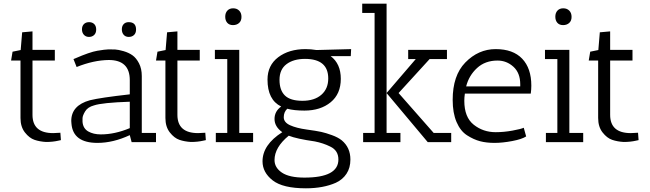

<svg xmlns="http://www.w3.org/2000/svg" viewBox="-20 -770 3519 1040"><path d="M268 -49 307 -51 310 -11Q309 -11 296 -8Q266 -1 229 -1Q195 -3 167 -12.5Q139 -22 115 -52.5Q91 -83 91 -131V-442H40L48 -490L92 -499L100 -595L156 -600V-500H277V-442H156V-148Q156 -49 268 -49Z M508 4Q375 4 367 -101Q366 -108 366 -115Q366 -199 467 -227Q523 -241 683 -259V-336Q683 -445 569 -445Q487 -444 395 -407L378 -450L388 -454Q466 -488 507 -495Q548 -502 567 -502.5Q586 -503 603.5 -502Q621 -501 649 -493Q677 -485 697.5 -470.5Q718 -456 733 -427Q748 -398 748 -358V-50H825V0H693L683 -38Q593 4 508 4ZM526 -42Q602 -42 683 -76V-219Q533 -214 489 -199Q455 -190 441 -166.5Q427 -143 427 -129Q427 -115 427 -110Q430 -74 458 -58Q486 -42 526 -42ZM462 -570Q445 -570 434.5 -581.5Q424 -593 424 -611Q424 -629 434.5 -639.5Q445 -650 462.5 -650Q480 -650 490.5 -639.5Q501 -629 501 -610Q501 -591 490 -580.5Q479 -570 462 -570ZM677 -650Q717 -650 717 -610Q717 -591 706 -580.5Q695 -570 677.5 -570Q660 -570 650 -581.5Q640 -593 640 -611Q640 -629 650 -639.5Q660 -650 677 -650Z M1053 -49 1092 -51 1095 -11Q1094 -11 1081 -8Q1051 -1 1014 -1Q980 -3 952 -12.5Q924 -22 900 -52.5Q876 -83 876 -131V-442H825L833 -490L877 -499L885 -595L941 -600V-500H1062V-442H941V-148Q941 -49 1053 -49Z M1144 -450V-500H1276V-50H1351V0H1149V-50H1211V-450ZM1242 -634Q1222 -634 1211 -646.5Q1200 -659 1200 -679.5Q1200 -700 1211.5 -712.5Q1223 -725 1243 -725Q1263 -725 1275.5 -712.5Q1288 -700 1288 -678.5Q1288 -657 1275 -645.5Q1262 -634 1242 -634Z M1402 104Q1402 14 1509 -54Q1467 -84 1467 -125.5Q1467 -167 1503 -193Q1429 -229 1429 -339Q1429 -416 1487 -460Q1545 -504 1635 -504Q1664 -504 1694 -499L1882 -504L1880 -466H1771Q1826 -425 1826 -343Q1826 -261 1771 -216Q1716 -171 1629 -171Q1573 -171 1536 -181Q1517 -163 1517 -135Q1517 -107 1551.5 -91.5Q1586 -76 1640.5 -68.5Q1695 -61 1720 -55.5Q1745 -50 1778 -38Q1811 -26 1831 -10Q1878 29 1878 94Q1878 139 1857 171Q1836 203 1799 220Q1731 250 1637 250Q1512 250 1457 207Q1402 164 1402 104ZM1467 97Q1467 138 1507 165Q1547 192 1629 192Q1813 192 1813 94Q1813 45 1769 24Q1731 5 1685 -4Q1587 -18 1544 -35Q1467 28 1467 97ZM1758 -345Q1758 -451 1632 -451Q1570 -451 1532 -422.5Q1494 -394 1494 -337.5Q1494 -281 1523.5 -252.5Q1553 -224 1618 -224Q1683 -224 1720.5 -256.5Q1758 -289 1758 -345Z M2191 -450V-500H2401V-450H2307L2139 -266L2329 -50H2424V0H2297L2074 -266V-50H2149V0H1947V-50H2009V-700H1942V-750H2074V-266L2232 -450Z M2495 -224Q2495 -135 2546 -94.5Q2597 -54 2665 -54Q2709 -54 2755.5 -62.5Q2802 -71 2817 -78L2830 -31Q2807 -16 2754.5 -6Q2702 4 2658.5 4Q2615 4 2580.5 -5Q2546 -14 2510 -37Q2474 -60 2453 -109Q2432 -158 2432 -229Q2432 -361 2500 -431Q2571 -504 2665 -504Q2759 -504 2808.5 -452Q2858 -400 2858 -306Q2858 -286 2855 -263H2498Q2495 -242 2495 -224ZM2798 -313Q2798 -375 2761 -408.5Q2724 -442 2675 -442Q2608 -442 2564 -401.5Q2520 -361 2505 -302H2798Q2798 -308 2798 -313Z M2932 -450V-500H3064V-50H3139V0H2937V-50H2999V-450ZM3030 -634Q3010 -634 2999 -646.5Q2988 -659 2988 -679.5Q2988 -700 2999.5 -712.5Q3011 -725 3031 -725Q3051 -725 3063.5 -712.5Q3076 -700 3076 -678.5Q3076 -657 3063 -645.5Q3050 -634 3030 -634Z M3397 -49 3436 -51 3439 -11Q3438 -11 3425 -8Q3395 -1 3358 -1Q3324 -3 3296 -12.5Q3268 -22 3244 -52.5Q3220 -83 3220 -131V-442H3169L3177 -490L3221 -499L3229 -595L3285 -600V-500H3406V-442H3285V-148Q3285 -49 3397 -49Z"/></svg>

Font: Antic Slab
Style: Regular
Weight: 400
Designer: Santiago Orozco
Foundry: Santiago Orozco
Version: Version 001.001